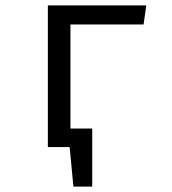

<svg xmlns="http://www.w3.org/2000/svg" viewBox="-20 -547 640 714"><path d="M514 -456H242V-69H323V147H253L239 0H158V-527H524Z"/></svg>

Font: Fira Mono
Style: Regular
Weight: 400
Designer: Carrois Corporate & Edenspiekermann AG
Foundry: Carrois Corporate GbR & Edenspiekermann AG
Version: Version 3.206;PS 003.206;hotconv 1.0.70;makeotf.lib2.5.58329